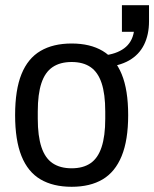

<svg xmlns="http://www.w3.org/2000/svg" viewBox="-20 -705 592 737"><path d="M255 12Q184 12 135.5 -16.5Q87 -45 62.5 -106Q38 -167 38 -263Q38 -360 62.5 -420.5Q87 -481 135.5 -509.5Q184 -538 255 -538Q326 -538 374 -509.5Q422 -481 447 -420.5Q472 -360 472 -263Q472 -167 447 -106Q422 -45 374 -16.5Q326 12 255 12ZM255 -59Q299 -59 327.5 -78.5Q356 -98 370 -140.5Q384 -183 384 -249V-277Q384 -344 370 -386Q356 -428 327.5 -447.5Q299 -467 255 -467Q211 -467 182 -447.5Q153 -428 139 -386Q125 -344 125 -277V-249Q125 -183 139 -140.5Q153 -98 182 -78.5Q211 -59 255 -59ZM376 -446V-492Q426 -497 456.5 -519.5Q487 -542 494 -583H448V-685H552V-623Q552 -572 533 -533.5Q514 -495 475.5 -473Q437 -451 376 -446Z"/></svg>

Font: Archivo SemiCondensed
Style: Regular
Weight: 400
Width: 4
Designer: Hector Gatti
Foundry: Omnibus-Type
Version: Version 2.001